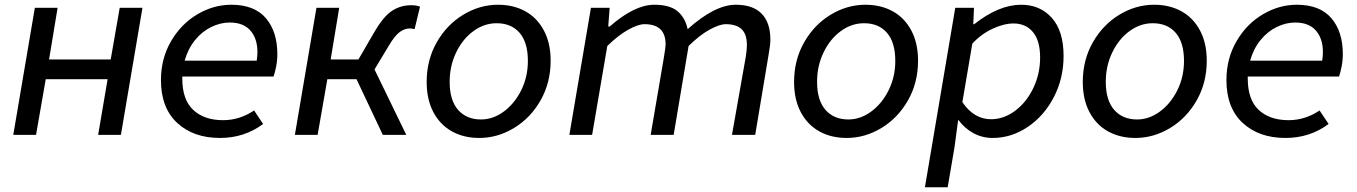

<svg xmlns="http://www.w3.org/2000/svg" viewBox="-20 -569 5723 810"><path d="M127 -536H223L187 -318H447L485 -536H581L490 0H394L434 -235H173L132 0H36Z M659 -231Q659 -322 701.5 -395Q744 -468 812.5 -508.5Q881 -549 956 -549Q1053 -549 1101.5 -492.5Q1150 -436 1150 -341Q1150 -314 1145 -288.5Q1140 -263 1134 -246H749V-238Q749 -148 795.5 -105Q842 -62 921 -62Q991 -62 1052 -103L1090 -46Q1011 13 908 13Q796 13 727.5 -50.5Q659 -114 659 -231ZM1063 -313Q1066 -333 1066 -350Q1066 -406 1036.5 -440Q1007 -474 949 -474Q910 -474 871 -455Q832 -436 802.5 -399.5Q773 -363 759 -313Z M1315 -536H1411L1375 -318H1492L1560 -435Q1598 -500 1634 -523.5Q1670 -547 1715 -547Q1737 -547 1752 -541L1729 -446Q1719 -449 1709 -449Q1687 -449 1666.5 -434Q1646 -419 1622 -379L1560 -276L1694 0H1595L1484 -235H1361L1320 0H1224Z M1780 -223Q1780 -316 1822.5 -390.5Q1865 -465 1934.5 -507Q2004 -549 2081 -549Q2146 -549 2196 -521.5Q2246 -494 2274.5 -440.5Q2303 -387 2303 -313Q2303 -220 2260.5 -145.5Q2218 -71 2148.5 -29Q2079 13 2002 13Q1937 13 1887 -14.5Q1837 -42 1808.5 -95.5Q1780 -149 1780 -223ZM2207 -312Q2207 -390 2172 -430.5Q2137 -471 2075 -471Q2023 -471 1977.5 -438Q1932 -405 1904.5 -348Q1877 -291 1877 -224Q1877 -146 1912.5 -105.5Q1948 -65 2009 -65Q2060 -65 2105.5 -98.5Q2151 -132 2179 -188.5Q2207 -245 2207 -312Z M2473 -536H2552L2546 -457H2552Q2657 -549 2740 -549Q2806 -549 2838.5 -521.5Q2871 -494 2881 -446Q2996 -549 3084 -549Q3157 -549 3193.5 -511Q3230 -473 3230 -402Q3230 -380 3223 -341L3166 0H3068L3126 -328Q3131 -360 3131 -378Q3131 -425 3108.5 -446Q3086 -467 3042 -467Q3016 -467 2974.5 -444.5Q2933 -422 2885 -375L2822 0H2725L2781 -328Q2788 -370 2788 -382Q2788 -467 2699 -467Q2672 -467 2630 -443.5Q2588 -420 2542 -375L2478 0H2382Z M3330 -223Q3330 -316 3372.5 -390.5Q3415 -465 3484.5 -507Q3554 -549 3631 -549Q3696 -549 3746 -521.5Q3796 -494 3824.5 -440.5Q3853 -387 3853 -313Q3853 -220 3810.5 -145.5Q3768 -71 3698.5 -29Q3629 13 3552 13Q3487 13 3437 -14.5Q3387 -42 3358.5 -95.5Q3330 -149 3330 -223ZM3757 -312Q3757 -390 3722 -430.5Q3687 -471 3625 -471Q3573 -471 3527.5 -438Q3482 -405 3454.5 -348Q3427 -291 3427 -224Q3427 -146 3462.5 -105.5Q3498 -65 3559 -65Q3610 -65 3655.5 -98.5Q3701 -132 3729 -188.5Q3757 -245 3757 -312Z M4010 -536H4089L4086 -467H4090Q4194 -549 4288 -549Q4368 -549 4417.5 -493.5Q4467 -438 4467 -333Q4467 -238 4425.5 -158.5Q4384 -79 4315 -33Q4246 13 4168 13Q4124 13 4087 -7Q4050 -27 4024 -62H4022L4007 51L3978 221H3882ZM4368 -326Q4368 -398 4337.5 -434Q4307 -470 4256 -470Q4215 -470 4167 -447.5Q4119 -425 4082 -385L4040 -138Q4089 -66 4161 -66Q4215 -66 4263 -102Q4311 -138 4339.5 -198Q4368 -258 4368 -326Z M4548 -223Q4548 -316 4590.5 -390.5Q4633 -465 4702.5 -507Q4772 -549 4849 -549Q4914 -549 4964 -521.5Q5014 -494 5042.5 -440.5Q5071 -387 5071 -313Q5071 -220 5028.5 -145.5Q4986 -71 4916.5 -29Q4847 13 4770 13Q4705 13 4655 -14.5Q4605 -42 4576.5 -95.5Q4548 -149 4548 -223ZM4975 -312Q4975 -390 4940 -430.5Q4905 -471 4843 -471Q4791 -471 4745.5 -438Q4700 -405 4672.5 -348Q4645 -291 4645 -224Q4645 -146 4680.5 -105.5Q4716 -65 4777 -65Q4828 -65 4873.5 -98.5Q4919 -132 4947 -188.5Q4975 -245 4975 -312Z M5154 -231Q5154 -322 5196.5 -395Q5239 -468 5307.5 -508.5Q5376 -549 5451 -549Q5548 -549 5596.5 -492.5Q5645 -436 5645 -341Q5645 -314 5640 -288.5Q5635 -263 5629 -246H5244V-238Q5244 -148 5290.5 -105Q5337 -62 5416 -62Q5486 -62 5547 -103L5585 -46Q5506 13 5403 13Q5291 13 5222.5 -50.5Q5154 -114 5154 -231ZM5558 -313Q5561 -333 5561 -350Q5561 -406 5531.5 -440Q5502 -474 5444 -474Q5405 -474 5366 -455Q5327 -436 5297.5 -399.5Q5268 -363 5254 -313Z"/></svg>

Font: Nebula Sans Medium
Style: Regular
Weight: 500
Italic angle: -9°
Designer: Paul D. Hunt for Adobe (as Source Sans)
Foundry: Nebula Entertainment & Broadcasting LLC
Version: Version 1.010